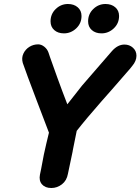

<svg xmlns="http://www.w3.org/2000/svg" viewBox="-20 -940 703 961"><path d="M237 1Q266 1 290 -17.5Q314 -36 320 -70L344 -184Q340 -167 364 -285Q410 -344 489 -434L542 -494Q583 -542 609 -571Q634 -599 642 -610Q663 -635 663 -661Q663 -685 645.5 -701Q628 -717 603 -717Q569 -717 540 -684L391 -512L317 -418Q291 -485 267.5 -550Q244 -615 230 -655L223 -676Q217 -694 202 -706Q187 -718 171 -718Q147 -718 127 -705.5Q107 -693 97 -671.5Q87 -650 94 -625Q110 -578 164 -436L225 -276L212 -222Q200 -174 186 -95L180 -66Q174 -36 190 -17.5Q206 1 237 1ZM488 -773Q523 -773 549.5 -798Q576 -823 576 -860Q576 -887 557 -903.5Q538 -920 508 -920Q473 -920 447 -895Q421 -870 421 -833Q421 -806 439.5 -789.5Q458 -773 488 -773ZM300 -773Q335 -773 361.5 -798Q388 -823 388 -860Q388 -887 369 -903.5Q350 -920 320 -920Q285 -920 259 -895Q233 -870 233 -833Q233 -806 251.5 -789.5Q270 -773 300 -773Z"/></svg>

Font: Balsamiq Sans
Style: Bold Italic
Weight: 700
Italic angle: -12°
Designer: Michael Angeles
Foundry: Balsamiq SRL
Version: Version 1.020; ttfautohint (v1.8.4.7-5d5b);gftools[0.9.26]